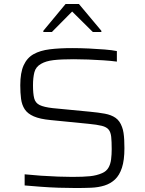

<svg xmlns="http://www.w3.org/2000/svg" viewBox="-20 -938 728 966"><path d="M362 8Q322 8 275.5 6.5Q229 5 184 1.5Q139 -2 104 -5V-61Q142 -57 186 -54Q230 -51 272 -49.5Q314 -48 344 -48Q399 -48 433 -51.5Q467 -55 494 -67Q515 -76 525.5 -94Q536 -112 539 -136.5Q542 -161 542 -187Q542 -226 539.5 -249.5Q537 -273 526.5 -286Q516 -299 492 -305Q468 -311 426 -315L234 -334Q181 -339 150 -352.5Q119 -366 104.5 -388Q90 -410 86 -440.5Q82 -471 82 -509Q82 -572 99 -609.5Q116 -647 149 -665.5Q182 -684 230.5 -690Q279 -696 343 -696Q384 -696 426.5 -694Q469 -692 506.5 -689Q544 -686 568 -681V-628Q539 -632 501 -634.5Q463 -637 424 -638.5Q385 -640 351 -640Q288 -640 249.5 -635.5Q211 -631 187 -617Q160 -602 153 -574.5Q146 -547 146 -509Q146 -467 152 -443.5Q158 -420 179.5 -409.5Q201 -399 245 -394L432 -376Q475 -372 507.5 -366Q540 -360 561.5 -345Q583 -330 594 -299Q599 -286 601.5 -269.5Q604 -253 605 -234Q606 -215 606 -192Q606 -132 593.5 -94Q581 -56 558.5 -35Q536 -14 505.5 -4.5Q475 5 438.5 6.5Q402 8 362 8ZM198 -777V-783L310 -918H377L490 -783V-777H447L343 -880L241 -777Z"/></svg>

Font: Saira SemiExpanded Light
Style: Regular
Weight: 300
Width: 6
Designer: Hector Gatti with collaboration of the Omnibus-Type team
Foundry: Omnibus-Type
Version: Version 1.101